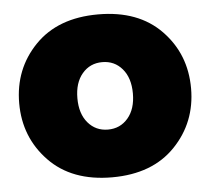

<svg xmlns="http://www.w3.org/2000/svg" viewBox="-44 -583 703 641"><g transform="rotate(-5 307.0 -263.0)"><path d="M19 -263Q19 -378 95.5 -457Q172 -536 307 -536Q442 -536 518.5 -457Q595 -378 595 -263Q595 -149 518.5 -69.5Q442 10 307 10Q172 10 95.5 -69.5Q19 -149 19 -263ZM240 -180.5Q266 -150 307 -150Q348 -150 374 -180.5Q400 -211 400 -263Q400 -315 374 -345.5Q348 -376 307 -376Q266 -376 240 -345.5Q214 -315 214 -263Q214 -211 240 -180.5Z"/></g></svg>

Font: Raleway-v4020 Black
Style: Regular
Weight: 900
Designer: Matt McInerney, Pablo Impallari, Rodrigo Fuenzalida
Foundry: Matt McInerney, Pablo Impallari, Rodrigo Fuenzalida
Version: Version 4.020;PS 004.020;hotconv 1.0.88;makeotf.lib2.5.64775